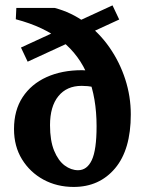

<svg xmlns="http://www.w3.org/2000/svg" viewBox="-20 -702 552 729"><path d="M378.9 -358.4Q358.4 -367.2 335.9 -371.6Q313.5 -376 290 -376Q233.4 -376 201.7 -336.9Q169.9 -297.9 169.9 -226.6Q169.9 -168 185.5 -129.9Q201.2 -91.8 225.6 -73.7Q250 -55.7 276.4 -55.7Q310.5 -55.7 328.6 -94.2Q346.7 -132.8 346.7 -222.7Q346.7 -330.1 314.5 -411.1Q282.2 -492.2 214.8 -546.4Q147.5 -600.6 40 -628.9L42 -671.9H187.5Q251 -655.3 304.2 -616.2Q357.4 -577.1 396 -521.5Q434.6 -465.8 455.6 -400.9Q476.6 -335.9 476.6 -267.6Q476.6 -133.8 417 -63Q357.4 7.8 259.8 7.8Q196.3 7.8 145 -20Q93.8 -47.9 63.5 -97.2Q33.2 -146.5 33.2 -211.9Q33.2 -283.2 65.9 -333Q98.6 -382.8 156.7 -409.2Q214.8 -435.5 291 -435.5Q314.5 -435.5 343.8 -430.7Q373 -425.8 399.4 -418ZM85 -467.8 59.6 -521.5 407.2 -681.6 432.6 -627.9Z"/></svg>

Font: Crimson Pro
Style: Bold
Weight: 700
Designer: Jacques Le Bailly
Foundry: Baron von Fonthausen
Version: Version 1.003